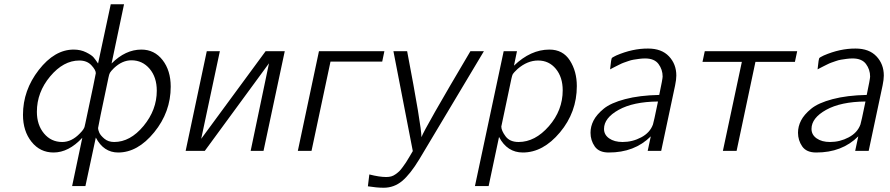

<svg xmlns="http://www.w3.org/2000/svg" viewBox="-20 -715 4218 910"><path d="M88.9 -170.9Q88.9 -287.1 163.8 -383.5Q238.8 -480 329.1 -480Q362.3 -480 388.2 -467Q414.1 -454.1 423.1 -443.6Q432.1 -433.1 444.8 -414.1L504.9 -694.8H567.9L508.8 -414.1Q574.7 -480 649.9 -480Q711.9 -480 750.5 -430.4Q789.1 -380.9 789.1 -304.2Q789.1 -184.1 710.9 -88.1Q632.8 7.8 540 7.8Q471.2 7.8 434.1 -63L384.8 167H321.8L370.1 -62Q305.2 7.8 233.9 7.8Q169.9 7.8 129.4 -43Q88.9 -93.8 88.9 -170.9ZM154.8 -185.1Q154.8 -123 188.5 -82.5Q222.2 -42 274.9 -42Q319.8 -42 358.9 -83Q370.1 -94.2 375 -102.1Q379.9 -109.9 380.9 -114.5Q381.8 -119.1 384.8 -131.8Q433.6 -360.8 434.1 -368.2Q434.1 -383.3 413.1 -405.8Q392.1 -428.2 356 -428.2Q280.8 -428.2 217.8 -353Q154.8 -277.8 154.8 -185.1ZM444.8 -107.9Q444.8 -100.1 450.4 -86.7Q456.1 -73.2 474.6 -57.6Q493.2 -42 521 -42Q597.2 -42 660.2 -117.9Q723.1 -193.8 723.1 -285.2Q723.1 -349.1 689 -389.2Q654.8 -429.2 603 -429.2Q559.1 -429.2 520 -392.1Q504.9 -377 501 -369.9Q497.1 -362.8 494.1 -347.2Q444.8 -114.7 444.8 -107.9Z M859.9 0 960 -472.2H1022L933.6 -57.1L1238.8 -472.2H1329.6L1229 0H1168L1254.9 -415L950.7 0Z M1391.6 0 1491.7 -472.2H1801.8L1791.5 -422.9H1546.4L1456.5 0Z M1723.6 168 1730.5 111.8Q1778.3 124 1810.5 124Q1823.7 124 1834.2 121.1Q1844.7 118.2 1855.2 110.6Q1865.7 103 1872.6 96.4Q1879.4 89.8 1889.4 75.9Q1899.4 62 1904.5 54.4Q1909.7 46.9 1920.7 27.8Q1931.6 8.8 1936.5 1L1844.7 -472.2H1909.7Q1977.5 -117.2 1977.5 -64.9Q1992.7 -106 2209.5 -472.2H2273.4L1967.3 40Q1924.3 110.8 1886 142.8Q1847.7 174.8 1798.3 174.8Q1765.6 174.8 1723.6 168Z M2231 167 2367.2 -472.2H2430.2L2416 -403.8Q2495.1 -480 2584 -480Q2647.9 -480 2680.9 -428.5Q2713.9 -377 2713.9 -307.1Q2713.9 -183.1 2634 -87.6Q2554.2 7.8 2458 7.8Q2383.8 7.8 2345.2 -65.9L2295.9 167ZM2356 -115.2Q2356 -96.2 2376 -69.1Q2396 -42 2438 -42Q2516.1 -42 2581.5 -116.9Q2647 -191.9 2647 -287.1Q2647 -349.1 2614.5 -388.7Q2582 -428.2 2530.3 -428.2Q2479.5 -428.2 2433.1 -388.2Q2414.1 -370.1 2410.6 -364Q2407.2 -357.9 2403.8 -341.8Q2356 -116.2 2356 -115.2Z M2778.8 -85.9Q2778.8 -115.7 2793.2 -143.8Q2807.6 -171.9 2841.1 -199.5Q2874.5 -227.1 2942.6 -245.1Q3010.7 -263.2 3104.5 -265.1Q3120.6 -341.3 3120.6 -352.1Q3120.6 -385.3 3101.1 -411.6Q3081.5 -438 3037.6 -438Q3023.4 -438 3009 -436Q2994.6 -434.1 2982.7 -432.1Q2970.7 -430.2 2957.8 -425.5Q2944.8 -420.9 2936.3 -418Q2927.7 -415 2915.8 -408.9Q2903.8 -402.8 2898.7 -400.4Q2893.6 -397.9 2883.5 -392.6Q2873.5 -387.2 2871.6 -386.2Q2872.6 -392.1 2873.5 -402.8Q2876.5 -431.6 2878.7 -437.3Q2880.9 -442.9 2890.6 -446.8Q2896.5 -449.7 2900.9 -452.1Q2978 -485.4 3051.8 -484.9Q3115.7 -484.9 3150.6 -448Q3185.5 -411.1 3185.5 -356.9Q3185.5 -337.9 3179.7 -310.1L3113.8 0H3049.8L3064.5 -68.8Q2987.3 8.3 2864.7 7.8Q2818.8 7.8 2798.8 -21Q2778.8 -49.8 2778.8 -85.9ZM2842.8 -104Q2842.8 -76.2 2867.2 -59.1Q2891.6 -42 2930.7 -42Q2977.5 -42 3019 -64Q3060.5 -85.9 3074.7 -125Q3077.6 -131.8 3098.6 -233.9Q2981.4 -232.9 2912.1 -194.3Q2842.8 -155.8 2842.8 -104Z M3309.6 -421.9 3320.3 -472.2H3758.3L3747.6 -421.9H3560.5L3471.2 0H3406.2L3496.1 -421.9Z M3762.2 -85.9Q3762.2 -115.7 3776.6 -143.8Q3791 -171.9 3824.5 -199.5Q3857.9 -227.1 3926 -245.1Q3994.1 -263.2 4087.9 -265.1Q4104 -341.3 4104 -352.1Q4104 -385.3 4084.5 -411.6Q4064.9 -438 4021 -438Q4006.8 -438 3992.4 -436Q3978 -434.1 3966.1 -432.1Q3954.1 -430.2 3941.2 -425.5Q3928.2 -420.9 3919.7 -418Q3911.1 -415 3899.2 -408.9Q3887.2 -402.8 3882.1 -400.4Q3877 -397.9 3866.9 -392.6Q3856.9 -387.2 3855 -386.2Q3856 -392.1 3856.9 -402.8Q3859.9 -431.6 3862.1 -437.3Q3864.3 -442.9 3874 -446.8Q3879.9 -449.7 3884.3 -452.1Q3961.4 -485.4 4035.2 -484.9Q4099.1 -484.9 4134 -448Q4168.9 -411.1 4168.9 -356.9Q4168.9 -337.9 4163.1 -310.1L4097.2 0H4033.2L4047.9 -68.8Q3970.7 8.3 3848.1 7.8Q3802.2 7.8 3782.2 -21Q3762.2 -49.8 3762.2 -85.9ZM3826.2 -104Q3826.2 -76.2 3850.6 -59.1Q3875 -42 3914.1 -42Q3960.9 -42 4002.4 -64Q4043.9 -85.9 4058.1 -125Q4061 -131.8 4082 -233.9Q3964.8 -232.9 3895.5 -194.3Q3826.2 -155.8 3826.2 -104Z"/></svg>

Font: CMU Bright
Style: Oblique
Weight: 500
Italic angle: -12°
Version: Version 0.7.0